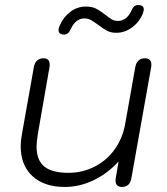

<svg xmlns="http://www.w3.org/2000/svg" viewBox="-20 -731 660 761"><path d="M62 -152Q62 -172 67 -200L114 -464Q117 -482 127 -491Q137 -500 152 -500Q177 -500 177 -475Q177 -468 176 -464L130 -200Q125 -168 125 -150Q125 -96 155.5 -71Q186 -46 251 -46Q307 -46 355 -70.5Q403 -95 434.5 -139Q466 -183 476 -239L516 -464Q519 -482 529 -491Q539 -500 554 -500Q580 -500 580 -474Q580 -468 579 -464L501 -26Q495 10 464 10Q438 10 438 -15Q438 -22 439 -26L450 -91Q406 -43 350.5 -16.5Q295 10 237 10Q155 10 108.5 -33Q62 -76 62 -152ZM212 -611Q212 -619 216 -628Q230 -662 258 -683.5Q286 -705 320 -705Q345 -705 361.5 -696.5Q378 -688 398 -672Q413 -660 423.5 -654Q434 -648 447 -648Q483 -648 502 -691Q510 -711 527 -711Q534 -711 537 -710Q550 -707 550 -694Q550 -689 546 -677Q532 -643 503 -622Q474 -601 441 -601Q420 -601 404.5 -609Q389 -617 370 -632Q352 -645 340.5 -651.5Q329 -658 314 -658Q280 -658 260 -615Q251 -594 234 -594Q228 -594 225 -595Q212 -599 212 -611Z"/></svg>

Font: Kodchasan Light
Style: Italic
Weight: 300
Italic angle: -10°
Version: Version 1.000; ttfautohint (v1.6)